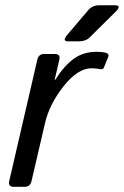

<svg xmlns="http://www.w3.org/2000/svg" viewBox="-20 -721 478 741"><path d="M242.7 -561.5Q218.3 -561.5 240.2 -587.4L321.3 -682.6Q336.9 -700.7 363.8 -700.7H422.9Q451.7 -700.7 425.8 -675.3L325.2 -575.7Q310.5 -561.5 283.7 -561.5ZM32.7 0Q10.7 0 15.6 -22L124 -490.7Q128.9 -512.7 150.9 -512.7H191.9Q213.9 -512.7 209 -490.7L190.9 -412.6H192.9Q228 -467.8 264.9 -494.4Q301.8 -521 352.1 -521Q380.9 -521 392.6 -515.6Q401.9 -511.7 397.5 -501L381.3 -460.9Q377.9 -452.1 367.2 -454.1Q350.6 -457.5 333.5 -457.5Q280.3 -457.5 225.6 -388.4Q170.9 -319.3 153.8 -246.1L101.6 -22Q96.7 0 74.7 0Z"/></svg>

Font: Istok
Style: Italic
Weight: 500
Italic angle: -13°
Designer: Andrey V. Panov
Foundry: Andrey V. Panov
Version: Version 1.0.3